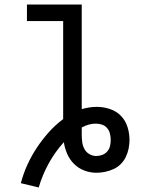

<svg xmlns="http://www.w3.org/2000/svg" viewBox="-20 -755 640 848"><path d="M151 73 72 54Q83 12 101 -27.5Q119 -67 143 -103Q167 -139 195.5 -171Q224 -203 259 -229V-662H99V-735H341V-273Q358 -278 374.5 -280.5Q391 -283 408 -283Q437 -283 465.5 -273.5Q494 -264 514 -243.5Q534 -223 543 -194.5Q552 -166 552 -137Q552 -118 548 -98.5Q544 -79 535.5 -61.5Q527 -44 513 -30Q499 -16 481 -8Q463 0 444 4Q425 8 405 8Q378 8 352 -2Q326 -12 307 -31Q288 -50 277 -75Q266 -100 262 -127Q223 -84 195 -33Q167 18 151 73ZM405 -66Q419 -66 432 -71Q445 -76 454 -86.5Q463 -97 466 -110.5Q469 -124 469 -137Q469 -151 465.5 -165Q462 -179 453 -189.5Q444 -200 430.5 -204.5Q417 -209 403 -209Q387 -209 371.5 -204.5Q356 -200 341 -192Q341 -184 341 -176.5Q341 -169 341 -161Q341 -145 343 -128.5Q345 -112 352.5 -97.5Q360 -83 374.5 -74.5Q389 -66 405 -66Z"/></svg>

Font: Iosevka Custom Extended
Style: Regular
Weight: 400
Width: 7
Monospace: yes
Designer: Belleve Invis
Foundry: Belleve Invis
Version: Version 11.2.4; ttfautohint (v1.8.4)